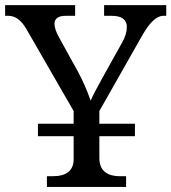

<svg xmlns="http://www.w3.org/2000/svg" viewBox="-25 -734 673 754"><path d="M159.2 0H470.2V-42H446.8C392.6 -42 365.2 -65.9 365.2 -113.8V-199.2H504.9V-248H365.2V-297.9L533.2 -594.2C562.5 -646 590.3 -671.9 616.2 -671.9H627.9V-713.9H383.8V-671.9H413.1C453.1 -671.9 473.1 -657.2 473.1 -627.9C473.1 -609.4 467.3 -589.4 455.1 -567.9L391.1 -453.1C357.4 -393.1 337.4 -355 331.1 -338.9C315.9 -381.8 298.8 -419.9 280.8 -453.1L207 -586.9C194.8 -608.9 189 -627 189 -640.1C189 -661.1 203.6 -671.9 232.9 -671.9H270V-713.9H-4.9V-671.9H7.8C35.2 -671.9 59.1 -654.3 79.1 -619.1L264.2 -297.9V-248H124V-199.2H264.2V-108.9C264.2 -64.5 236.8 -42 182.1 -42H159.2Z"/></svg>

Font: The Erased English
Style: Regular
Weight: 400
Designer: Monotype Design team + ligartures altered by 180 Amsterdam
Foundry: Monotype Imaging Inc.
Version: Version 1.030;Glyphs 3.1.2 (3151)